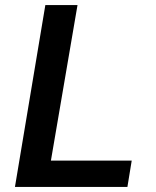

<svg xmlns="http://www.w3.org/2000/svg" viewBox="-20 -738 614 758"><path d="M159 -718H286L181 -104H500L483 0H39Z"/></svg>

Font: Nebula Sans Semibold
Style: Regular
Weight: 600
Italic angle: -9°
Designer: Paul D. Hunt for Adobe (as Source Sans)
Foundry: Nebula Entertainment & Broadcasting LLC
Version: Version 1.010